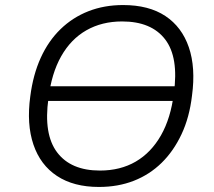

<svg xmlns="http://www.w3.org/2000/svg" viewBox="-20 -733 847 761"><path d="M147 -333 155 -391H720L711 -333ZM372 8Q272 8 206 -35.5Q140 -79 112.5 -160Q85 -241 100 -351Q111 -437 141.5 -504Q172 -571 220 -617.5Q268 -664 330.5 -688.5Q393 -713 468 -713Q570 -713 635.5 -669.5Q701 -626 728.5 -545.5Q756 -465 741 -354Q731 -268 699.5 -201Q668 -134 620.5 -87.5Q573 -41 510.5 -16.5Q448 8 372 8ZM376 -57Q457 -57 518 -92.5Q579 -128 618 -196.5Q657 -265 669 -363Q689 -506 634.5 -577Q580 -648 464 -648Q384 -648 322.5 -613Q261 -578 222.5 -510Q184 -442 172 -343Q152 -201 206.5 -129Q261 -57 376 -57Z"/></svg>

Font: Nunito Sans 7pt Light
Style: Italic
Weight: 300
Italic angle: -9°
Designer: Vernon Adams
Foundry: Vernon Adams
Version: Version 3.101;gftools[0.9.27]